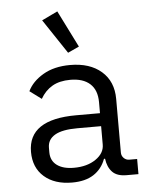

<svg xmlns="http://www.w3.org/2000/svg" viewBox="-55 -825 710 884"><g transform="rotate(-5 300.0 -383.5)"><path d="M495 0Q451 0 429.5 -22.5Q408 -45 403 -84H398Q381 -38 342.5 -13Q304 12 243 12Q162 12 114 -30Q66 -72 66 -145Q66 -295 288 -295H398V-346Q398 -402 366 -431Q334 -460 275 -460Q225 -460 191.5 -440.5Q158 -421 137 -384L83 -424Q104 -468 155 -498Q206 -528 280 -528Q371 -528 424.5 -481.5Q478 -435 478 -354V-106Q478 -91 488.5 -80.5Q499 -70 514 -70H550V0ZM398 -150V-235H288Q218 -235 184 -215Q150 -195 150 -157V-136Q150 -97 178.5 -76Q207 -55 257 -55Q318 -55 358 -82.5Q398 -110 398 -150ZM170 -744 243 -779 328 -609 276 -585Z"/></g></svg>

Font: iA Writer Mono V
Style: Regular
Weight: 400
Designer: Mike Abbink, Paul van der Laan, Pieter van Rosmalen
Foundry: Bold Monday
Version: Version 2.000